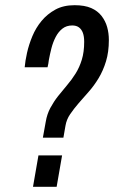

<svg xmlns="http://www.w3.org/2000/svg" viewBox="-20 -719 439 739"><path d="M145 -189 156 -250Q161 -280 174 -304Q187 -328 203.5 -349Q220 -370 238 -391Q256 -412 271 -436Q286 -460 295 -489.5Q304 -519 304 -558Q304 -579 299 -592.5Q294 -606 284 -613.5Q274 -621 258 -621Q236 -621 220.5 -609Q205 -597 194.5 -577Q184 -557 178 -533.5Q172 -510 168 -488Q167 -481 166 -474Q165 -467 163 -460H75Q77 -484 84 -515.5Q91 -547 104.5 -579.5Q118 -612 140 -638.5Q162 -665 193 -682Q224 -699 267 -699Q306 -699 331 -688Q356 -677 371 -657.5Q386 -638 392.5 -614.5Q399 -591 399 -565Q399 -519 388 -483Q377 -447 359.5 -418Q342 -389 321.5 -366Q301 -343 282.5 -321.5Q264 -300 250 -279.5Q236 -259 232 -235L224 -189ZM107 0 128 -121H219L198 0Z"/></svg>

Font: Archivo ExtraCondensed Medium
Style: Italic
Weight: 500
Width: 2
Italic angle: -10°
Designer: Hector Gatti
Foundry: Omnibus-Type
Version: Version 2.001